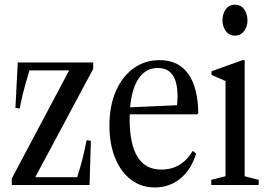

<svg xmlns="http://www.w3.org/2000/svg" viewBox="-20 -792 1144 822"><path d="M30.5 0V-28L276 -490.5H106Q86 -424 77.2 -387.5Q68.5 -351 64.5 -327.5L46 -330L56 -524.5H379V-497L131 -33.5H310.5Q324.5 -76.5 335 -119.5Q345.5 -162.5 350.5 -191.5L369 -189.5L363.5 0Z M642.5 10.5Q584.5 10.5 540.8 -22.8Q497 -56 472.8 -115.8Q448.5 -175.5 448.5 -254Q448.5 -337.5 475.5 -400.5Q502.5 -463.5 551 -499Q599.5 -534.5 663.5 -534.5Q743 -534.5 785 -477Q827 -419.5 829 -308.5L823.5 -302.5H535.5Q535 -293 535 -283.5Q535 -66 670 -66Q758 -66 805 -146L819.5 -134.5Q798.5 -65.5 752 -27.5Q705.5 10.5 642.5 10.5ZM655.5 -501Q605 -501 574.5 -457.2Q544 -413.5 537 -332.5L737.5 -341.5Q740 -354 740 -381Q740 -501 655.5 -501Z M985.5 -639.5Q961 -639.5 946.8 -659Q932.5 -678.5 932.5 -704.5Q932.5 -733 946.8 -752.5Q961 -772 985.5 -772Q1010.5 -772 1025 -752.5Q1039.5 -733 1039.5 -704.5Q1039.5 -678.5 1025 -659Q1010.5 -639.5 985.5 -639.5ZM884.5 0V-22L945.5 -37.5V-445L885.5 -471.5V-487L1018.5 -534.5H1027.5V-37.5L1087.5 -22V0Z"/></svg>

Font: Libre Caslon Condensed
Style: Regular
Weight: 400
Designer: Pablo Impallari, Rodrigo Fuenzalida, Katja Schimmel, Ertekin Erdin
Foundry: Pablo Impallari, Rodrigo Fuenzalida
Version: Version 2.000; ttfautohint (v1.8.4.7-5d5b);gftools[0.9.33]